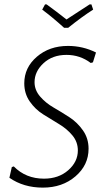

<svg xmlns="http://www.w3.org/2000/svg" viewBox="-20 -853 477 878"><path d="M398 -833 406 -809Q354 -776 292 -726H273Q220 -774 173 -809L186 -833H193Q240 -799 284 -764Q303 -777 390 -833ZM291 -643Q359 -643 419 -613L405 -568L395 -565Q346 -602 284 -602Q220 -602 179 -564Q138 -526 138 -477Q138 -441 163.5 -411.5Q189 -382 225.5 -361Q262 -340 298 -316.5Q334 -293 359.5 -256.5Q385 -220 385 -173Q385 -98 325 -46.5Q265 5 176 5Q88 5 23 -40L34 -89L43 -92Q98 -36 181 -36Q248 -36 292 -74.5Q336 -113 336 -165Q336 -204 311 -234Q286 -264 250 -285.5Q214 -307 177.5 -330Q141 -353 116 -389Q91 -425 91 -472Q91 -544 148.5 -593.5Q206 -643 291 -643Z"/></svg>

Font: Alegreya Sans Light
Style: Italic
Weight: 300
Italic angle: -7°
Designer: Juan Pablo del Peral
Foundry: Huerta Tipografica
Version: Version 2.007